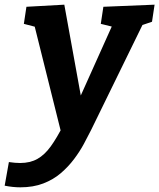

<svg xmlns="http://www.w3.org/2000/svg" viewBox="-76 -559 681 821"><path d="M11 242Q-21 242 -56 235L-38 134Q-24 136 -12.5 137Q-1 138 10 138Q53 138 84 120.5Q115 103 141 67Q167 31 196 -26L189 22L70 -455L80 -443L26 -457L37 -530L199 -539L281 -87L244 -94L407 -457L412 -443L355 -457L366 -530L585 -539L574 -466L515 -446L536 -458L313 -2Q300 24 282.5 56.5Q265 89 240.5 121.5Q216 154 184 181.5Q152 209 109 225.5Q66 242 11 242Z"/></svg>

Font: Bitter Thin
Style: Bold Italic
Weight: 700
Italic angle: -9°
Version: Version 3.021